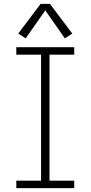

<svg xmlns="http://www.w3.org/2000/svg" viewBox="-20 -981 472 1001"><path d="M65 0H367V-39H238V-696H367V-735H65V-696H194V-39H65ZM114 -781 216 -927 318 -781 357 -806 240 -961H192L75 -806Z"/></svg>

Font: Iosevka Sparkle Extralight
Style: Regular
Weight: 200
Designer: Belleve Invis
Foundry: Belleve Invis
Version: Version 4.5.0; ttfautohint (v1.8.3)